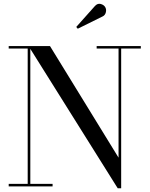

<svg xmlns="http://www.w3.org/2000/svg" viewBox="-20 -996 799 1026"><path d="M529 -908.5 395.5 -842.5 387.5 -852 486.5 -963Q501 -979.5 518.2 -974.8Q535.5 -970 542.5 -957.5Q549.5 -945 545.5 -929.8Q541.5 -914.5 529 -908.5ZM26.5 -13.5H128V-736.5H26.5V-750H247L613.5 -153.5V-736.5H496.5V-750H732.5V-736.5H627.5V10H609L142 -735V-13.5H261V0H26.5Z"/></svg>

Font: Bodoni Moda 16pt
Style: Regular
Weight: 400
Version: Version 2.3